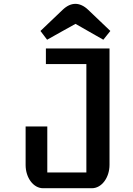

<svg xmlns="http://www.w3.org/2000/svg" viewBox="-20 -997 707 1017"><path d="M115.7 -123C115.7 -55.2 157.2 0 208 0H466.8C518.6 0 560.1 -56.2 560.1 -124V-740.2H223.1V-657.7H437.5V-83.5H230.5V-327.1H115.7ZM229.5 -786.6C279.3 -814 331.1 -844.2 379.9 -870.6L527.3 -786.6C541.5 -804.7 549.8 -814 564.5 -833L447.8 -944.3C424.3 -967.3 399.9 -976.6 379.9 -976.6C356.9 -976.6 334.5 -966.8 311 -944.3L194.3 -833C206.5 -815.9 216.8 -804.7 229.5 -786.6Z"/></svg>

Font: Atomic Age
Style: Regular
Weight: 400
Designer: James Grieshaber
Foundry: James Grieshaber
Version: Version 1.002